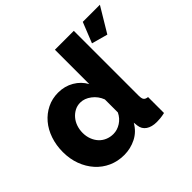

<svg xmlns="http://www.w3.org/2000/svg" viewBox="-172 -935 1150 1150"><g transform="rotate(-45 403.0 -360.0)"><path d="M711 -572 609 -600 661 -730H806ZM273 10Q219 10 173.5 -10.5Q128 -31 95 -68Q62 -105 43.5 -154.5Q25 -204 25 -263Q25 -320 42 -370Q59 -420 90 -456.5Q121 -493 163.5 -514Q206 -535 257 -535Q312 -535 356.5 -509Q401 -483 425 -439V-730H585V-180Q585 -156 592.5 -146.5Q600 -137 619 -135V0Q597 5 581 6.5Q565 8 551 8Q509 8 483 -9.5Q457 -27 453 -60L450 -87Q422 -38 374.5 -14Q327 10 273 10ZM316 -125Q349 -125 379.5 -144.5Q410 -164 426 -198V-308Q411 -348 377.5 -373.5Q344 -399 308 -399Q282 -399 260.5 -387.5Q239 -376 223 -357Q207 -338 198.5 -313Q190 -288 190 -260Q190 -231 199.5 -206Q209 -181 225.5 -163Q242 -145 265.5 -135Q289 -125 316 -125Z"/></g></svg>

Font: Boldmen
Style: Bold
Weight: 700
Designer: Matt McInerney, Pablo Impallari, Rodrigo Fuenzalida
Foundry: LIVING CONCEPT
Version: Version 1.000